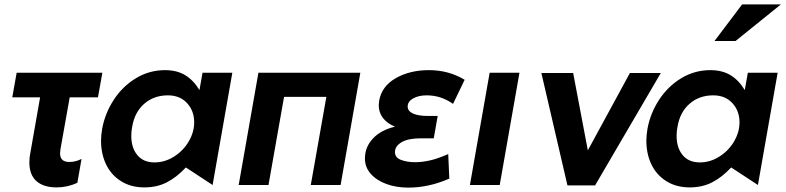

<svg xmlns="http://www.w3.org/2000/svg" viewBox="-20 -844 3585 876"><path d="M447 -512 427 -400H298L256 -164Q254 -150 254 -145Q254 -105 296 -105Q326 -105 352 -119L333 -10Q288 11 238 11Q179 11 146.5 -17.5Q114 -46 114 -103Q114 -124 118 -144L163 -400H36L56 -512Z M746 -409Q801 -409 833.5 -373.5Q866 -338 866 -286Q866 -241 841 -198.5Q816 -156 774 -129.5Q732 -103 685 -103Q634 -103 606.5 -136.5Q579 -170 579 -224Q579 -246 583 -265Q594 -332 638 -370.5Q682 -409 746 -409ZM1040 -512H904L890 -433Q863 -478 825 -501Q787 -524 733 -524Q661 -524 600 -487Q539 -450 499 -388.5Q459 -327 446 -256Q441 -226 441 -202Q441 -142 464 -94Q487 -46 532 -17.5Q577 11 639 11Q696 11 741 -12Q786 -35 828 -80L950 0Z M1159 -512 1069 0H1205L1276 -402H1469L1398 0H1534L1624 -512Z M1873 -104Q1906 -104 1941.5 -112Q1977 -120 2025 -141L2030 -29Q1936 12 1843 12Q1788 12 1743 -4.5Q1698 -21 1671.5 -51Q1645 -81 1645 -121Q1645 -173 1681.5 -212Q1718 -251 1782 -266Q1746 -281 1727 -306Q1708 -331 1708 -364Q1708 -371 1710 -385Q1722 -451 1786 -487.5Q1850 -524 1937 -524Q2027 -524 2100 -480L2047 -370Q1992 -409 1927 -409Q1890 -409 1865 -395Q1840 -381 1840 -358Q1840 -337 1864.5 -326Q1889 -315 1931 -315H1977L1959 -213H1901Q1842 -213 1812 -195Q1782 -177 1782 -150Q1782 -125 1809.5 -114.5Q1837 -104 1873 -104Z M2350 -512H2214L2124 0H2260Z M2995 -511H2854L2662 -158L2595 -511H2450L2569 2H2695Z M3234 -409Q3289 -409 3321.5 -373.5Q3354 -338 3354 -286Q3354 -241 3329 -198.5Q3304 -156 3262 -129.5Q3220 -103 3173 -103Q3122 -103 3094.5 -136.5Q3067 -170 3067 -224Q3067 -246 3071 -265Q3082 -332 3126 -370.5Q3170 -409 3234 -409ZM3528 -512H3392L3378 -433Q3351 -478 3313 -501Q3275 -524 3221 -524Q3149 -524 3088 -487Q3027 -450 2987 -388.5Q2947 -327 2934 -256Q2929 -226 2929 -202Q2929 -142 2952 -94Q2975 -46 3020 -17.5Q3065 11 3127 11Q3184 11 3229 -12Q3274 -35 3316 -80L3438 0ZM3240 -657H3336L3543 -824H3366Z"/></svg>

Font: Geom SemiBold
Style: Bold Italic
Weight: 600
Italic angle: -10°
Version: Version 1.102